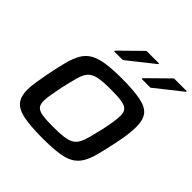

<svg xmlns="http://www.w3.org/2000/svg" viewBox="-189 -867 1026 1026"><g transform="rotate(45 324.0 -353.5)"><path d="M282 8Q188 8 135.5 -3Q83 -14 61.5 -42Q40 -70 40 -119Q40 -145 45.5 -178Q51 -211 59 -255Q72 -320 84 -365.5Q96 -411 114 -441Q132 -471 161.5 -487.5Q191 -504 238 -511Q285 -518 354 -518Q447 -518 499.5 -507Q552 -496 572.5 -468Q593 -440 593 -391Q593 -364 589 -331Q585 -298 576 -255Q562 -189 550 -142.5Q538 -96 520 -66.5Q502 -37 473.5 -21Q445 -5 399 1.5Q353 8 282 8ZM278 -75Q326 -75 356.5 -79Q387 -83 405.5 -93.5Q424 -104 435 -124Q446 -144 454.5 -176Q463 -208 474 -255Q482 -293 486.5 -322Q491 -351 491 -372Q491 -399 479 -412Q467 -425 438.5 -430Q410 -435 357 -435Q297 -435 263.5 -428.5Q230 -422 212.5 -403.5Q195 -385 185 -349Q175 -313 162 -255Q154 -216 149 -186.5Q144 -157 144 -137Q144 -111 156 -97.5Q168 -84 197.5 -79.5Q227 -75 278 -75ZM432 -591V-597L552 -715H648V-710L498 -591ZM224 -591V-597L344 -715H439V-710L289 -591Z"/></g></svg>

Font: Saira Expanded Medium
Style: Italic
Weight: 500
Width: 7
Italic angle: -12°
Designer: Hector Gatti with collaboration of the Omnibus-Type team
Foundry: Omnibus-Type
Version: Version 1.101